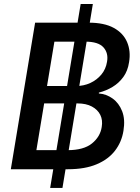

<svg xmlns="http://www.w3.org/2000/svg" viewBox="-20 -840 695 953"><path d="M229 92.8 380.4 -820.3H440.9L290 92.8ZM33.7 0 154.3 -727.5H419.9Q497.1 -727.5 544.4 -701.7Q591.8 -675.8 610.8 -631.1Q629.9 -586.4 620.6 -531.2Q614.3 -488.3 592.3 -458Q570.3 -427.7 538.8 -408.7Q507.3 -389.6 470.7 -380.4V-376Q507.3 -373.5 538.8 -351.1Q570.3 -328.6 586.2 -288.1Q602.1 -247.6 592.8 -190.9Q584 -135.3 551 -92.3Q518.1 -49.3 460 -24.7Q401.9 0 317.4 0ZM160.6 -94.7H315.9Q395 -94.7 436.3 -127.9Q477.5 -161.1 484.9 -209.5Q490.7 -243.7 477.8 -269.8Q464.8 -295.9 436 -311.3Q407.2 -326.7 364.7 -326.7H199.2ZM213.4 -413.1H358.4Q395.5 -413.1 428 -428Q460.4 -442.9 482.9 -469.7Q505.4 -496.6 511.2 -533.2Q519 -576.2 493.7 -604.7Q468.3 -633.3 403.3 -633.3H250Z"/></svg>

Font: Inter 16pt Medium
Style: Italic
Weight: 500
Italic angle: -9.3988°
Version: Version 4.001;git-66647c0bb